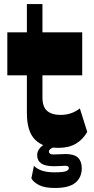

<svg xmlns="http://www.w3.org/2000/svg" viewBox="-20 -713 463 944"><path d="M267 14Q193.7 14 153 -25.7Q112.2 -65.5 112.2 -158V-693H188.7V-233.2Q188.7 -187.7 211.6 -167.9Q234.5 -148 277.5 -148Q332.2 -148 372.5 -180L409 -64.5Q387.7 -27 353.1 -6.5Q318.5 14 267 14ZM16 -342.5V-554H384.2V-342.5ZM250.5 211.2Q199 211.2 171.6 196.9Q144.2 182.5 134.2 163.7L147 102.5Q161.7 117.5 186.2 125.9Q210.7 134.3 247.5 134.3Q291.7 134.3 305.1 128.5Q318.5 122.8 318.5 113.5Q318.5 102 300.5 102Q288.5 102.7 273.2 103.5Q258 104.2 244.5 104.2Q202.7 104.2 182.7 90.4Q162.7 76.5 162.7 49.5Q162.7 28.8 178.9 11.9Q195 -5 223 -14.5L291.2 0Q253.5 6.3 237 14Q220.5 21.8 220.5 32Q220.5 38.3 225.5 42.4Q230.5 46.5 243.5 46.5Q257.7 46.5 273.4 45.4Q289 44.3 302.2 44.3Q344.7 44.3 363.4 62.3Q382 80.3 382 113.8Q382 159 351 185.1Q320 211.2 250.5 211.2Z"/></svg>

Font: Savate ExtraLight
Style: Regular
Weight: 200
Designer: Max Esnée
Foundry: Plomb Type
Version: Version 2.000